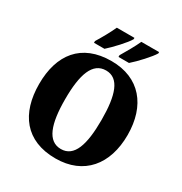

<svg xmlns="http://www.w3.org/2000/svg" viewBox="-211 -1088 1192 1255"><g transform="rotate(30 385.0 -460.5)"><path d="M412 -784V-771H491C534 -808 606 -886 626 -921V-931H492C472 -886 438 -828 412 -784ZM227 -784V-771H306C348 -808 421 -886 440 -921V-931H307C287 -886 254 -828 227 -784ZM386 10C600 10 719 -137 719 -358C719 -580 600 -725 387 -725C160 -725 51 -580 51 -359C51 -137 160 10 386 10ZM386 -61C286 -61 248 -171 248 -358C248 -545 286 -654 387 -654C486 -654 522 -545 522 -358C522 -171 486 -61 386 -61Z"/></g></svg>

Font: Noto Serif Sinhala SemiCondensed Black
Style: Regular
Weight: 900
Width: 4
Designer: Jelle Bosma - Monotype Design Team
Foundry: Monotype Imaging Inc.
Version: Version 2.007